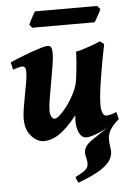

<svg xmlns="http://www.w3.org/2000/svg" viewBox="-59 -681 681 969"><g transform="rotate(-5 281.5 -196.0)"><path d="M310.5 -65.4Q310.5 -79.1 312 -95.7Q262.7 -33.7 223.1 -6.8Q183.6 20 142.6 20Q123.5 20 102.3 6.6Q81.1 -6.8 66.2 -33.7Q51.3 -60.5 51.3 -100.1Q51.3 -122.1 56.4 -153.8Q61.5 -185.5 68.1 -220Q74.7 -254.4 79.8 -284.2Q85 -314 85 -332Q85 -354.5 79.6 -359.6Q74.2 -364.7 65.4 -364.7Q59.1 -364.7 43.5 -360.4Q27.8 -356 19.5 -353L11.2 -390.6Q31.7 -399.9 60.3 -411.4Q88.9 -422.9 117.7 -433.1Q146.5 -443.4 169.4 -450.2Q192.4 -457 202.1 -457Q216.3 -457 221.2 -447.8Q226.1 -438.5 226.1 -416Q226.1 -394.5 219.7 -355.5Q213.4 -316.4 205.3 -272Q197.3 -227.5 190.9 -188.5Q184.6 -149.4 184.6 -127.9Q184.6 -114.3 190.9 -101.1Q197.3 -87.9 208 -87.9Q218.3 -87.9 237.3 -105.7Q256.3 -123.5 276.9 -152.1Q297.4 -180.7 313 -213.9Q328.6 -247.1 332.5 -278.3Q339.4 -332 341.8 -365.7Q344.2 -399.4 344.2 -415.5Q353.5 -417 371.3 -422.1Q389.2 -427.2 409.2 -434.1Q429.2 -440.9 445.6 -447.3Q461.9 -453.6 467.8 -457L488.8 -441.9Q467.8 -338.9 455.6 -257.8Q443.4 -176.8 443.4 -138.2Q443.4 -108.4 450.7 -94.7Q458 -81.1 468.3 -81.1Q489.3 -81.1 520 -94.7L529.3 -57.6Q519.5 -50.8 504.4 -42Q489.3 -33.2 481 -29.3L480.5 -31.2Q465.3 -17.6 441.2 -5.9Q417 5.9 394.3 12.9Q371.6 20 359.4 20Q335.9 20 323.2 -6.1Q310.5 -32.2 310.5 -65.4ZM484.9 -619.1Q482.9 -612.3 475.8 -599.1Q468.8 -585.9 461.4 -573.2Q454.1 -560.5 450.7 -555.2H133.8L121.1 -571.8Q123.5 -578.6 130.1 -591.3Q136.7 -604 143.8 -616.9Q150.9 -629.9 154.8 -636.2H470.7ZM286.6 214.4Q320.8 197.8 335.9 185.3Q351.1 172.9 352.5 157Q354 141.1 347.2 115.7Q335.4 72.3 378.9 40.5Q404.8 22 437 1Q469.2 -20 521 -64.5L529.3 -57.6Q495.6 -28.8 483.2 -5.4Q470.7 18.1 470.9 39.6Q471.2 61 475.1 84.5Q480.5 112.8 466.8 139.2Q453.1 165.5 413.1 191.2Q373 216.8 298.8 244.1Q295.9 240.2 293 233.6Q290 227.1 286.6 214.4Z"/></g></svg>

Font: Gentium Book Plus
Style: Bold Italic
Weight: 700
Italic angle: -8°
Designer: Victor Gaultney, Annie Olsen, Iska Routamaa, Becca Hirsbrunner
Foundry: SIL International
Version: Version 6.101